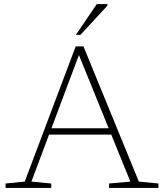

<svg xmlns="http://www.w3.org/2000/svg" viewBox="-20 -930 805 950"><path d="M210.5 -264V-295.5H539.5V-264ZM667 -31.5 764 -22V0H519.5V-22L625 -31.5L364.5 -672.5H376L135.5 -31.5L233.5 -22V0H7.5V-22L102.5 -31.5L354.5 -700.5H393ZM355.5 -757.5 459 -910H511.5V-902L378 -757.5Z"/></svg>

Font: Newsreader 9pt ExtraLight
Style: Regular
Weight: 250
Designer: Hugues Gentile
Foundry: Production Type
Version: Version 1.003